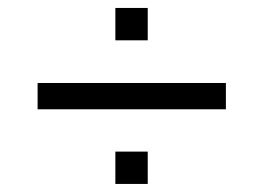

<svg xmlns="http://www.w3.org/2000/svg" viewBox="-20 -496 660 481"><path d="M269 -395V-476.1H350.1V-395ZM74.2 -222.2V-288.1H545.9V-222.2ZM269 -35.2V-116.2H350.1V-35.2Z"/></svg>

Font: Archivo Light
Style: Regular
Weight: 300
Designer: Hector Gatti
Foundry: Omnibus-Type
Version: Version 2.001